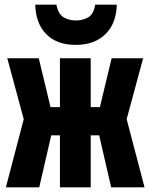

<svg xmlns="http://www.w3.org/2000/svg" viewBox="-20 -797 640 817"><path d="M5 0 81 -290 11 -549H145L195 -341H235V-549H366V-341H405L455 -549H589L519 -290L595 0H453L402 -221H366V0H235V-221H198L147 0ZM302 -606Q222 -606 177 -651.5Q132 -697 130 -777H220Q228 -737 250.5 -723.5Q273 -710 302 -710Q334 -710 356.5 -724Q379 -738 385 -777H477Q475 -697 428.5 -651.5Q382 -606 302 -606Z"/></svg>

Font: Noto Sans Mono ExtraBold
Style: Regular
Weight: 800
Designer: Monotype Design Team
Foundry: Monotype Imaging Inc.
Version: Version 2.014